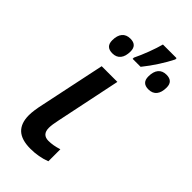

<svg xmlns="http://www.w3.org/2000/svg" viewBox="-263 -900 972 972"><g transform="rotate(45 223.0 -414.0)"><path d="M51.3 -105Q51.3 -137.7 63.5 -192.4L136.7 -541H249L176.8 -193.4Q168 -153.3 168 -131.3Q168 -107.4 179.4 -95.2Q190.9 -83 213.4 -83Q246.6 -83 286.1 -95.7V-9.8Q236.3 9.8 176.8 9.8Q112.8 9.8 82 -19Q51.3 -47.9 51.3 -105ZM278.3 -837.9H376V-828.6Q358.9 -794.4 333.7 -755.1Q308.6 -715.8 278.3 -678.2H221.2V-687Q237.3 -719.7 253.7 -762.9Q270 -806.2 278.3 -837.9ZM81.5 -671.4Q81.5 -706.1 96.9 -724.4Q112.3 -742.7 141.1 -742.7Q187.5 -742.7 187.5 -697.3Q187.5 -662.6 172.4 -643.8Q157.2 -625 128.9 -625Q81.5 -625 81.5 -671.4ZM340.3 -671.4Q340.3 -706.1 355.5 -724.4Q370.6 -742.7 399.4 -742.7Q445.8 -742.7 445.8 -697.3Q445.8 -662.1 430.7 -643.6Q415.5 -625 386.7 -625Q340.3 -625 340.3 -671.4Z"/></g></svg>

Font: Viking Open Sans Light
Style: Bold Italic
Weight: 600
Italic angle: -12°
Foundry: Ascender Corporation
Version: Version 2.000